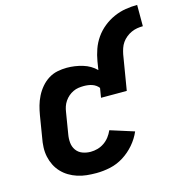

<svg xmlns="http://www.w3.org/2000/svg" viewBox="-111 -850 905 958"><g transform="rotate(-15 341.5 -371.0)"><path d="M270 8Q245 8 220.5 5.5Q196 3 173 -4.5Q150 -12 130 -24Q110 -36 94 -53Q78 -70 67.5 -91Q57 -112 52 -135.5Q47 -159 48 -184Q49 -209 54 -234L72 -344Q76 -368 82.5 -391.5Q89 -415 100.5 -438Q112 -461 129 -481Q146 -501 167.5 -514.5Q189 -528 213.5 -533Q238 -538 262 -538Q283 -538 303.5 -535Q324 -532 344 -526Q364 -520 381 -510Q398 -500 412 -486L419 -530Q424 -560 434.5 -590Q445 -620 463.5 -646.5Q482 -673 507.5 -693.5Q533 -714 562.5 -727Q592 -740 622.5 -745Q653 -750 683 -750V-640Q668 -640 653 -637.5Q638 -635 623.5 -628.5Q609 -622 596 -611.5Q583 -601 574 -588Q565 -575 560 -560Q555 -545 552 -530L522 -349H389L397 -398Q391 -406 382.5 -412Q374 -418 364 -421.5Q354 -425 343 -426.5Q332 -428 321 -428Q307 -428 293 -426Q279 -424 265.5 -417.5Q252 -411 241 -401.5Q230 -392 221.5 -379.5Q213 -367 208.5 -353.5Q204 -340 202 -326L184 -216Q180 -194 182 -172.5Q184 -151 196 -134Q208 -117 228 -109.5Q248 -102 270 -102Q288 -102 306 -107Q324 -112 340 -123Q356 -134 367.5 -149Q379 -164 387 -182L510 -143Q495 -108 469.5 -78.5Q444 -49 411.5 -28.5Q379 -8 342.5 0Q306 8 270 8Z"/></g></svg>

Font: Iosevka Curly XBdEx
Style: Italic
Weight: 800
Width: 7
Italic angle: -9°
Monospace: yes
Designer: Belleve Invis
Foundry: Belleve Invis
Version: Version 11.1.0; ttfautohint (v1.8.3)